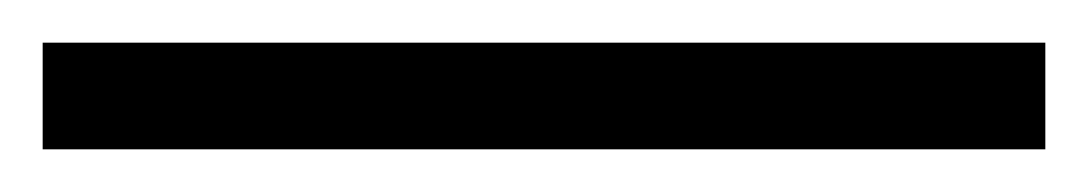

<svg xmlns="http://www.w3.org/2000/svg" viewBox="-20 24 510 90"><path d="M0 94V44H470V94Z"/></svg>

Font: Literata 12pt Light
Style: Regular
Weight: 300
Designer: Latin by Veronika Burian and Jose Scaglione. Greek by Irene Vlachou. Cyrillic by Vera Evstafieva.
Foundry: TypeTogether
Version: Version 3.002